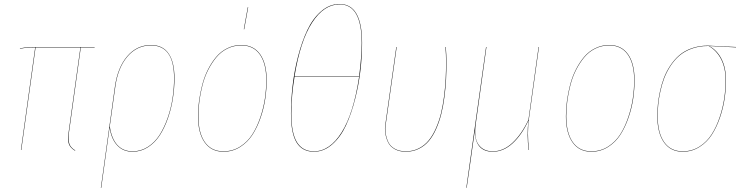

<svg xmlns="http://www.w3.org/2000/svg" viewBox="-20 -753 3724 964"><path d="M385.7 -515.1 326.2 -86.9Q321.8 -51.3 328.1 -31.5Q334.5 -11.7 357.9 2L356.9 3.9Q332.5 -10.7 325.7 -30.5Q318.8 -50.3 324.2 -86.9L383.8 -515.1H158.7L86.9 0H85L156.7 -515.1Q102.1 -515.1 80.1 -506.8V-508.8Q103 -517.1 151.9 -517.1H455.1V-515.1Z M738.3 -526.9Q797.4 -526.9 826.7 -483.9Q856 -440.9 856 -359.9Q856 -310.1 848.1 -259.5Q840.3 -209 823.5 -160.4Q806.6 -111.8 782.7 -74.5Q758.8 -37.1 723.4 -14.2Q688 8.8 646 8.8Q598.1 8.8 568.4 -23.2Q538.6 -55.2 530.3 -113.3L488.3 189.9L486.3 190.9L557.1 -318.8Q570.8 -414.6 618.9 -470.7Q667 -526.9 738.3 -526.9ZM646 6.8Q687.5 6.8 722.7 -15.9Q757.8 -38.6 781.5 -75.9Q805.2 -113.3 822 -161.6Q838.9 -210 846.4 -260.3Q854 -310.5 854 -359.9Q854 -524.9 738.3 -524.9Q667.5 -524.9 619.9 -469.2Q572.3 -413.6 559.1 -318.8L531.2 -119.1Q539.6 -57.6 568.8 -25.4Q598.1 6.8 646 6.8Z M1224.1 -716.8H1226.1L1206.1 -606H1204.1ZM1102.1 8.8Q1040.5 8.8 1007.3 -38.3Q974.1 -85.4 974.1 -169.9Q974.1 -207.5 979.5 -247.1Q984.9 -286.6 995.4 -327.1Q1005.9 -367.7 1023.9 -403.3Q1042 -439 1065.2 -466.8Q1088.4 -494.6 1121.1 -510.7Q1153.8 -526.9 1191.9 -526.9Q1252.9 -526.9 1285.9 -480.7Q1318.8 -434.6 1318.8 -350.1Q1318.8 -305.2 1312 -258.1Q1305.2 -210.9 1288.6 -162.6Q1272 -114.3 1247.8 -76.7Q1223.6 -39.1 1185.8 -15.1Q1147.9 8.8 1102.1 8.8ZM1102.1 6.8Q1147.9 6.8 1185.3 -16.8Q1222.7 -40.5 1246.6 -77.9Q1270.5 -115.2 1286.9 -163.6Q1303.2 -211.9 1310.1 -258.5Q1316.9 -305.2 1316.9 -350.1Q1316.9 -433.6 1284.7 -479.2Q1252.4 -524.9 1191.9 -524.9Q1153.8 -524.9 1121.3 -508.8Q1088.9 -492.7 1065.9 -464.8Q1043 -437 1025.1 -401.9Q1007.3 -366.7 996.8 -326.2Q986.3 -285.6 981.2 -246.6Q976.1 -207.5 976.1 -169.9Q976.1 -85.9 1008.5 -39.6Q1041 6.8 1102.1 6.8Z M1685.1 -732.9Q1797.9 -732.9 1797.9 -537.1Q1797.9 -470.2 1789.6 -398.7Q1781.2 -327.1 1762.5 -253.7Q1743.7 -180.2 1716.6 -122.3Q1689.5 -64.5 1647.7 -27.8Q1606 8.8 1556.2 8.8Q1498 8.8 1469.5 -36.9Q1440.9 -82.5 1440.9 -182.1Q1440.9 -249.5 1449 -321.8Q1457 -394 1476.1 -468.3Q1495.1 -542.5 1522.5 -600.8Q1549.8 -659.2 1592 -696Q1634.3 -732.9 1685.1 -732.9ZM1685.1 -731Q1606.4 -731 1547.1 -639.6Q1487.8 -548.3 1459 -371.1H1783.2Q1795.9 -470.2 1795.9 -537.1Q1795.9 -731 1685.1 -731ZM1783.2 -369.1H1459Q1442.9 -274.4 1442.9 -181.2Q1442.9 -84 1471.2 -38.6Q1499.5 6.8 1556.2 6.8Q1635.7 6.8 1695.8 -89.1Q1755.9 -185.1 1783.2 -369.1Z M2218.3 -517.1Q2221.7 -477.1 2221.7 -442.9Q2221.7 -396 2219.5 -353.5Q2217.3 -311 2211.2 -264.6Q2205.1 -218.3 2195.3 -179.7Q2185.5 -141.1 2169.7 -105.5Q2153.8 -69.8 2133.1 -45.2Q2112.3 -20.5 2082.8 -5.9Q2053.2 8.8 2017.6 8.8Q1985.4 8.8 1962.4 -3.9Q1939.5 -16.6 1929.2 -36.9Q1918.9 -57.1 1914.8 -82.5Q1910.6 -107.9 1915.5 -133.8L1969.7 -517.1H1971.7L1917.5 -133.8Q1912.6 -108.4 1916.5 -83.3Q1920.4 -58.1 1930.4 -38.1Q1940.4 -18.1 1963.1 -5.6Q1985.8 6.8 2017.6 6.8Q2053.2 6.8 2082.5 -8.1Q2111.8 -22.9 2132.3 -47.9Q2152.8 -72.8 2168.7 -108.9Q2184.6 -145 2194.1 -183.8Q2203.6 -222.7 2209.5 -268.8Q2215.3 -314.9 2217.5 -356.4Q2219.7 -397.9 2219.7 -442.9Q2219.7 -477.1 2216.3 -517.1Z M2636.2 -160.2Q2625.5 -84.5 2636.2 0H2634.3Q2624.5 -75.7 2633.3 -147.9Q2600.1 -76.2 2554 -33.7Q2507.8 8.8 2454.1 8.8Q2409.7 8.8 2386.7 -18.3Q2363.8 -45.4 2364.3 -98.1Q2359.4 -65.9 2352.5 -16.1Q2345.7 33.7 2342.3 57.1L2323.2 189.9H2321.3L2420.4 -517.1H2422.4L2369.1 -133.8Q2358.4 -60.5 2382.6 -26.9Q2406.7 6.8 2454.1 6.8Q2507.3 6.8 2553.2 -36.1Q2599.1 -79.1 2633.3 -151.9L2684.1 -517.1H2686Z M2949.2 8.8Q2887.7 8.8 2854.5 -38.3Q2821.3 -85.4 2821.3 -169.9Q2821.3 -207.5 2826.7 -247.1Q2832 -286.6 2842.5 -327.1Q2853 -367.7 2871.1 -403.3Q2889.2 -439 2912.4 -466.8Q2935.5 -494.6 2968.3 -510.7Q3001 -526.9 3039.1 -526.9Q3100.1 -526.9 3133.1 -480.7Q3166 -434.6 3166 -350.1Q3166 -305.2 3159.2 -258.1Q3152.3 -210.9 3135.7 -162.6Q3119.1 -114.3 3095 -76.7Q3070.8 -39.1 3033 -15.1Q2995.1 8.8 2949.2 8.8ZM2949.2 6.8Q2995.1 6.8 3032.5 -16.8Q3069.8 -40.5 3093.8 -77.9Q3117.7 -115.2 3134 -163.6Q3150.4 -211.9 3157.2 -258.5Q3164.1 -305.2 3164.1 -350.1Q3164.1 -433.6 3131.8 -479.2Q3099.6 -524.9 3039.1 -524.9Q3001 -524.9 2968.5 -508.8Q2936 -492.7 2913.1 -464.8Q2890.1 -437 2872.3 -401.9Q2854.5 -366.7 2844 -326.2Q2833.5 -285.6 2828.4 -246.6Q2823.2 -207.5 2823.2 -169.9Q2823.2 -85.9 2855.7 -39.6Q2888.2 6.8 2949.2 6.8Z M3408.2 8.8Q3346.7 8.8 3313.5 -38.3Q3280.3 -85.4 3280.3 -169.9Q3280.3 -198.7 3283.2 -228.8Q3286.1 -258.8 3293.7 -294.2Q3301.3 -329.6 3313.2 -361.3Q3325.2 -393.1 3345.2 -423.3Q3365.2 -453.6 3390.6 -475.6Q3416 -497.6 3452.9 -510.7Q3489.7 -523.9 3533.2 -523.9Q3542 -523.9 3675.3 -517.1V-515.1L3541 -522Q3580.6 -500.5 3602.8 -456.5Q3625 -412.6 3625 -350.1Q3625 -305.2 3618.2 -258.1Q3611.3 -210.9 3594.7 -162.6Q3578.1 -114.3 3554 -76.7Q3529.8 -39.1 3491.9 -15.1Q3454.1 8.8 3408.2 8.8ZM3408.2 6.8Q3454.1 6.8 3491.5 -16.8Q3528.8 -40.5 3552.7 -77.9Q3576.7 -115.2 3593 -163.6Q3609.4 -211.9 3616.2 -258.5Q3623 -305.2 3623 -350.1Q3623 -412.1 3600.6 -455.8Q3578.1 -499.5 3538.1 -522H3533.2Q3489.7 -522 3453.4 -508.8Q3417 -495.6 3391.6 -473.9Q3366.2 -452.1 3346.4 -421.9Q3326.7 -391.6 3314.7 -359.9Q3302.7 -328.1 3295.2 -292.7Q3287.6 -257.3 3284.9 -227.8Q3282.2 -198.2 3282.2 -169.9Q3282.2 -85.9 3314.7 -39.6Q3347.2 6.8 3408.2 6.8Z"/></svg>

Font: Fira Sans Compressed Two
Style: Italic
Weight: 100
Width: 3
Italic angle: -8°
Designer: Carrois Corporate & Edenspiekermann AG
Foundry: Carrois Corporate GbR & Edenspiekermann AG
Version: Version 4.203;PS 004.203;hotconv 1.0.88;makeotf.lib2.5.64775